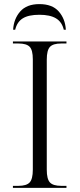

<svg xmlns="http://www.w3.org/2000/svg" viewBox="-20 -916 388 936"><path d="M43 0V-10H70Q109 -10 124.5 -26.5Q140 -43 140 -89V-627Q140 -672 124.5 -688Q109 -704 70 -704H43V-714H304V-704H278Q239 -704 223.5 -687.5Q208 -671 208 -625V-89Q208 -43 223.5 -26.5Q239 -10 278 -10H304V0ZM44 -771Q47 -824 78.5 -860Q110 -896 172 -896Q235 -896 266.5 -860Q298 -824 301 -771H291Q282 -809 253 -826.5Q224 -844 172 -844Q119 -844 91 -826.5Q63 -809 54 -771Z"/></svg>

Font: Noto Serif Display Light
Style: Regular
Weight: 300
Designer: Monotype Design Team
Foundry: Monotype Imaging Inc.
Version: Version 2.009